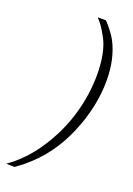

<svg xmlns="http://www.w3.org/2000/svg" viewBox="-180 -816 767 1104"><g transform="rotate(20 204.0 -264.0)"><path d="M9.8 221.2Q110.8 150.4 183.8 37.6Q256.8 -75.2 291.5 -196.5Q326.2 -317.9 326.2 -437Q326.2 -504.9 315.2 -560.5Q304.2 -616.2 281.5 -656.5Q258.8 -696.8 248.8 -710.9Q238.8 -725.1 216.8 -750H267.1Q314.9 -698.2 337.9 -655.8Q388.7 -559.6 389.2 -425.8Q389.2 -262.7 318.1 -95.5Q247.1 71.8 113.8 182.1Q96.7 196.3 61 222.2Z"/></g></svg>

Font: CMU Bright
Style: Oblique
Weight: 500
Italic angle: -12°
Version: Version 0.7.0